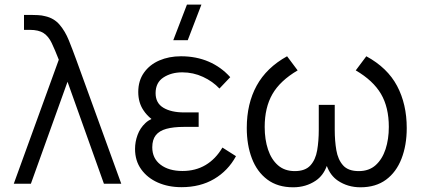

<svg xmlns="http://www.w3.org/2000/svg" viewBox="-20 -800 1831 836"><path d="M40 0 236 -540Q219 -583.5 205.2 -612.5Q191.5 -641.5 170 -655.8Q148.5 -670 109.5 -670H84.5V-735H117.5Q127 -735 144.5 -734.2Q162 -733.5 176.5 -729.5Q215 -721 239.2 -692.8Q263.5 -664.5 279.8 -624.2Q296 -584 312 -540L508 0H432.5L274 -444L114.5 0Z M797.5 -625H734.5L794 -780H857ZM770 15Q713 15 667.2 -5.2Q621.5 -25.5 594.8 -62.8Q568 -100 568 -151.5Q568 -182.5 579 -212.5Q590 -242.5 613 -264Q624.5 -275 639.5 -282Q618.5 -298.5 604.5 -320Q582 -353.5 582 -399.5Q582 -448.5 606.8 -483.5Q631.5 -518.5 673.8 -536.8Q716 -555 768 -555Q834 -555 888.2 -531.8Q942.5 -508.5 982.5 -464L935.5 -414.5Q906.5 -445.5 864 -465.2Q821.5 -485 773.5 -485Q726 -485 691.8 -462.8Q657.5 -440.5 657.5 -394.5Q657.5 -351 691.5 -330.8Q725.5 -310.5 781.5 -310.5H845V-247.5H781Q735 -247.5 704.2 -239Q673.5 -230.5 658.2 -211Q643 -191.5 643 -158.5Q643 -110.5 679 -83Q715 -55.5 774.5 -55.5Q831.5 -55.5 875.2 -81.5Q919 -107.5 948.5 -157.5L1007.5 -120Q973 -56.5 912.5 -20.8Q852 15 770 15Z M1256.5 15.5Q1189 15.5 1144 -18.2Q1099 -52 1076.8 -110.2Q1054.5 -168.5 1054.5 -243Q1054.5 -348.5 1097.5 -427Q1140.5 -505.5 1230 -555L1276 -493.5Q1199.5 -448.5 1166 -390Q1132.5 -331.5 1132.5 -247.5Q1132.5 -192.5 1147 -149Q1161.5 -105.5 1190.5 -80.2Q1219.5 -55 1263.5 -55Q1309 -55 1331.5 -79.8Q1354 -104.5 1361 -145.5Q1368 -186.5 1368 -234.5V-343.5H1437.5V-234.5Q1437.5 -187 1444.5 -146Q1451.5 -105 1473.8 -80Q1496 -55 1542 -55Q1587 -55 1615.8 -81Q1644.5 -107 1658.8 -150.5Q1673 -194 1673 -247.5Q1673 -333 1638.8 -391.2Q1604.5 -449.5 1529 -493.5L1575 -555Q1667 -505 1709 -425.8Q1751 -346.5 1751 -242.5Q1751 -167.5 1728.2 -109Q1705.5 -50.5 1660.8 -17.5Q1616 15.5 1549.5 15.5Q1494 15.5 1451 -13.5Q1418.5 -35.5 1403 -77.5Q1387.5 -35.5 1355 -13.5Q1312 15.5 1256.5 15.5Z"/></svg>

Font: Cns Manrope
Style: Regular
Weight: 400
Designer: Mikhail Sharanda
Foundry: Mikhail Sharanda
Version: Version 4.504